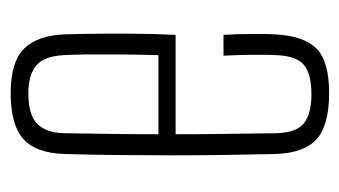

<svg xmlns="http://www.w3.org/2000/svg" viewBox="-162 -484 652 369"><g transform="rotate(-90 164.5 -300.0)"><path d="M169.5 6Q107.5 6 80.8 -18.2Q54 -42.5 52.5 -98Q51.5 -141 50.8 -190Q50 -239 50 -291.2Q50 -343.5 50.5 -396.8Q51 -450 52.5 -501Q54 -557.5 81.5 -581.8Q109 -606 169.5 -606Q229.5 -606 255 -580.2Q280.5 -554.5 282.5 -502Q283 -491 283.5 -456.2Q284 -421.5 283.8 -376.2Q283.5 -331 281.5 -289H90.5Q90.5 -241 91.2 -192Q92 -143 92.5 -95Q93.5 -57 111.5 -42.5Q129.5 -28 167.5 -28Q206.5 -28 223.8 -42.5Q241 -57 242.5 -95Q243.5 -110 243.2 -139.8Q243 -169.5 241.5 -197H281.5Q283 -174 283.2 -144Q283.5 -114 282.5 -98Q279.5 -42.5 255.2 -18.2Q231 6 169.5 6ZM90.5 -322H242.5Q243.5 -357.5 243.8 -394.8Q244 -432 243.8 -461.8Q243.5 -491.5 242.5 -504Q240.5 -542.5 222.2 -557.2Q204 -572 169.5 -572Q127.5 -572 110.5 -555Q93.5 -538 92.5 -504Q92 -461.5 91.2 -415.8Q90.5 -370 90.5 -322Z"/></g></svg>

Font: Big Shoulders Text SC Thin
Style: Regular
Weight: 100
Designer: Patric King
Foundry: XO Type Co
Version: Version 2.002